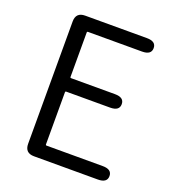

<svg xmlns="http://www.w3.org/2000/svg" viewBox="-133 -835 850 939"><g transform="rotate(20 292.0 -366.0)"><path d="M150 0Q102 0 102 -48V-684Q102 -732 150 -732H471Q519 -732 519 -697Q519 -662 471 -662H190Q185 -662 185 -657V-426Q185 -421 190 -421H418Q466 -421 466 -386Q466 -351 418 -351H190Q185 -351 185 -346V-75Q185 -70 190 -70H482Q530 -70 530 -35Q530 0 482 0Z"/></g></svg>

Font: Resource Han Rounded JP Normal
Style: Regular
Weight: 350
Designer: Cyano Hao (round all glyphs); Ryoko NISHIZUKA 西塚涼子 (kana, bopomofo & ideographs); Paul D. Hunt (Latin, Greek & Cyrillic)
Foundry: Cyano Hao
Version: 0.990